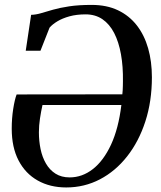

<svg xmlns="http://www.w3.org/2000/svg" viewBox="-20 -772 671 802"><path d="M87.5 -560 110 -710Q130 -710.5 151.8 -717Q173.5 -723.5 201.5 -731.5Q229.5 -739.5 268.8 -745.5Q308 -751.5 363 -751.5Q426 -751.5 473 -729Q520 -706.5 551.5 -666Q583 -625.5 598.8 -570.2Q614.5 -515 614.5 -449.5Q614.5 -349 587.2 -265Q560 -181 511.2 -119Q462.5 -57 397.5 -23Q332.5 11 256.5 11Q189 11 137.5 -18Q86 -47 57.5 -101.8Q29 -156.5 29 -234.5Q29 -277.5 35.2 -317.2Q41.5 -357 49.5 -377.5L491 -378Q492 -386 492.5 -395Q493 -404 493.2 -413.2Q493.5 -422.5 493.5 -432Q494.5 -494.5 485.2 -545.8Q476 -597 456.8 -634.2Q437.5 -671.5 407.8 -691.8Q378 -712 337.5 -712Q300 -712 270.2 -703.8Q240.5 -695.5 219.8 -683Q199 -670.5 187 -656.5L149 -560ZM487 -333.5H157.5Q151.5 -307 147 -277.2Q142.5 -247.5 142.5 -219.5Q142.5 -183 149.5 -149.2Q156.5 -115.5 172 -88.8Q187.5 -62 212 -46.5Q236.5 -31 271 -31Q323.5 -31 368 -65.8Q412.5 -100.5 443.8 -167.8Q475 -235 487 -333.5Z"/></svg>

Font: Merriweather 72pt Medium
Style: Italic
Weight: 500
Italic angle: -7.8°
Version: Version 2.101